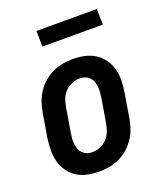

<svg xmlns="http://www.w3.org/2000/svg" viewBox="-133 -799 766 896"><g transform="rotate(-20 250.0 -350.5)"><path d="M206 8Q176 8 147.5 2Q119 -4 95.5 -19Q72 -34 56.5 -56.5Q41 -79 33.5 -106.5Q26 -134 26.5 -163.5Q27 -193 31 -222L51 -342Q55 -367 64 -392Q73 -417 87.5 -439Q102 -461 123 -479Q144 -497 168 -508Q192 -519 217 -523.5Q242 -528 267 -528Q297 -528 325.5 -522Q354 -516 377.5 -501Q401 -486 417 -463.5Q433 -441 440.5 -413.5Q448 -386 447.5 -356.5Q447 -327 442 -298L422 -178Q418 -153 409.5 -128Q401 -103 386 -81Q371 -59 350.5 -41Q330 -23 306 -12Q282 -1 256.5 3.5Q231 8 206 8ZM206 -88Q225 -88 245 -96Q265 -104 279.5 -119.5Q294 -135 301.5 -154.5Q309 -174 312 -193L332 -313Q334 -327 335 -340.5Q336 -354 334.5 -367.5Q333 -381 328.5 -393Q324 -405 315 -414Q306 -423 293.5 -427.5Q281 -432 267 -432Q248 -432 228.5 -424Q209 -416 194 -400.5Q179 -385 172 -365.5Q165 -346 162 -327L142 -207Q140 -193 138.5 -179.5Q137 -166 139 -152.5Q141 -139 145.5 -127Q150 -115 159 -106Q168 -97 180 -92.5Q192 -88 206 -88ZM455 -631H155L154 -709H454Z"/></g></svg>

Font: Iosevka
Style: Bold Italic
Weight: 700
Italic angle: -9°
Monospace: yes
Designer: Belleve Invis
Foundry: Belleve Invis
Version: Version 32.5.0; ttfautohint (v1.8.4)